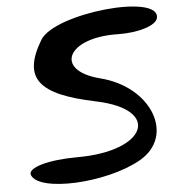

<svg xmlns="http://www.w3.org/2000/svg" viewBox="-59 -901 901 989"><g transform="rotate(-5 392.0 -406.5)"><path d="M180 -715C68 -528 137 -436 433 -375C764 -306 674 -97 312 -97C162 -97 51 -65 66 -26C102 65 449 49 629 -52C824 -161 726 -425 466 -491C230 -551 311 -716 575 -710C681 -708 775 -737 783 -776C810 -903 259 -847 180 -715Z"/></g></svg>

Font: Venom Sans
Style: Obl
Weight: 400
Version: Version 1.001